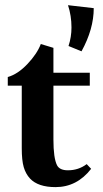

<svg xmlns="http://www.w3.org/2000/svg" viewBox="-20 -727 407 758"><path d="M250.5 -545.4Q262.2 -580.6 262.2 -618.7Q262.2 -664.6 248.5 -706.5L350.1 -694.8Q350.1 -612.3 301.8 -524.4ZM199.2 11.7Q130.4 11.7 98.6 -22Q81.5 -40.5 73.7 -67.1Q65.9 -93.8 65.9 -141.6V-388.7H10.7V-422.9Q50.3 -434.1 88.4 -474.4Q126.5 -514.6 141.1 -553.2L190.9 -538.1V-439.9H334.5V-388.7H190.9V-176.3Q190.9 -103 205.1 -74.7Q215.3 -54.7 248 -54.7Q290 -54.7 322.3 -79.1L339.8 -60.5Q283.7 11.7 199.2 11.7Z"/></svg>

Font: Elstob 10pt
Style: Bold
Weight: 700
Designer: Peter S. Baker
Version: Version 1.015